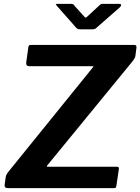

<svg xmlns="http://www.w3.org/2000/svg" viewBox="-20 -975 727 995"><path d="M23 0Q12 0 7.5 -4Q3 -8 4 -18L9 -53Q10 -63 13.5 -70Q17 -77 26 -88L459 -623Q464 -629 464.5 -630.5Q465 -632 457 -632H131Q114 -632 116 -652L127 -731Q129 -738 131 -740Q133 -742 139 -742H677Q689 -742 687 -727L682 -688Q681 -680 678.5 -675Q676 -670 669 -660L226 -119Q218 -111 227 -111H584Q592 -111 594.5 -108.5Q597 -106 596 -99L583 -12Q582 -5 579.5 -2.5Q577 0 568 0H23ZM498 -950Q504 -955 508.5 -955Q513 -955 520 -955H597Q606 -955 607.5 -950Q609 -945 601 -937L480 -831Q476 -827 471 -825Q466 -823 457 -823H396Q385 -823 379 -827.5Q373 -832 369 -838L276 -943Q271 -949 269.5 -952Q268 -955 276 -955H347Q355 -955 359.5 -952.5Q364 -950 367 -944L414 -892Q423 -881 427 -884.5Q431 -888 442 -898Z"/></svg>

Font: Libre Franklin SemiBold
Style: Italic
Weight: 600
Italic angle: -8°
Designer: Pablo Impallari, Rodrigo Fuenzalida, Nhung Nguyen
Foundry: Impallari Type
Version: Version 3.000